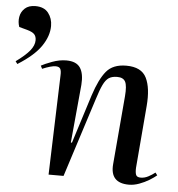

<svg xmlns="http://www.w3.org/2000/svg" viewBox="-54 -816 819 881"><g transform="rotate(5 355.0 -375.5)"><path d="M698 -40Q685 -29 664.5 -16.5Q644 -4 619.5 5Q595 14 572 14Q484 14 492 -74L519 -389Q523 -437 513.5 -455.5Q504 -474 476 -474Q452 -474 437.5 -464.5Q423 -455 411.5 -431Q400 -407 387 -365L270 0H201L216 -459Q217 -480 211.5 -489Q206 -498 190 -498Q170 -498 129 -481L122 -495Q138 -504 171.5 -516.5Q205 -529 237 -529Q283 -529 301 -502Q319 -475 315 -423L290 -156L295 -155L366 -379Q391 -456 421.5 -492.5Q452 -529 513 -529Q583 -529 606 -482.5Q629 -436 622 -353L598 -66Q597 -44 601.5 -33.5Q606 -23 623 -23Q641 -23 658 -32Q675 -41 689 -52ZM14 -493 5 -505Q48 -536 68 -560.5Q88 -585 88 -609Q88 -626 79 -636Q70 -646 45 -653L8 -663Q0 -686 4 -709.5Q8 -733 25.5 -749Q43 -765 74 -765Q114 -765 133.5 -740Q153 -715 153 -680Q153 -634 121 -587Q89 -540 14 -493Z"/></g></svg>

Font: Literata 72pt Medium
Style: Italic
Weight: 500
Italic angle: -2°
Designer: Latin by Veronika Burian and Jose Scaglione. Greek by Irene Vlachou. Cyrillic by Vera Evstafieva
Foundry: TypeTogether
Version: Version 3.002